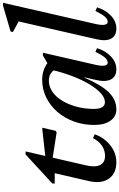

<svg xmlns="http://www.w3.org/2000/svg" viewBox="229 -1034 818 1317"><g transform="rotate(-90 638.5 -376.0)"><path d="M184.6 12.7Q106.7 12.7 70.8 -38.8Q34.9 -90.4 54.3 -175.5L121.3 -465.6L151.5 -410.2H37.1L38 -426.8L237.2 -610.1H257.9L162.2 -195.2Q147.6 -133 164.5 -99Q181.4 -65 226.9 -65Q265.4 -65 296.9 -86.2Q328.3 -107.3 349 -147.7L375.5 -135.9Q359.7 -91.3 330.5 -58Q301.3 -24.7 263.8 -6Q226.2 12.7 184.6 12.7ZM388.4 -397 166.7 -431.7 176.2 -469.4 406.6 -495.1H420.4L399.1 -403.5Z M545.6 12.7Q497.1 12.7 468.2 -28.3Q439.4 -69.3 439.4 -139.1Q439.4 -214.2 463.3 -279Q487.3 -343.8 529.6 -392.5Q571.9 -441.1 628.4 -468.7Q684.9 -496.3 750.1 -496.3Q789.6 -496.3 824.2 -482.3Q858.8 -468.4 885 -441.5L840 -310Q840 -378.4 815.5 -414.3Q791.1 -450.3 743.6 -450.3Q709.3 -450.3 679.7 -433.8Q650.2 -417.4 626.2 -387.8Q602.2 -358.2 585.1 -319.1Q568 -280 558.7 -235.2Q549.4 -190.4 549.4 -142.1Q549.4 -65.8 596.1 -65.8Q625.3 -65.8 656.7 -93.9Q688 -122 718.3 -172Q748.6 -222 774.4 -289.8Q800.2 -357.6 818.9 -437.2L867 -430.9L825.2 -207.1H764.2Q713.2 -89.1 662.4 -38.2Q611.7 12.7 545.6 12.7ZM821.4 12.7Q771.6 12.7 752.1 -24Q732.5 -60.7 747.9 -126.9L820.9 -445.7H838.4L915.6 -491.3H934.8L851.4 -127.5Q842.6 -88.1 846.8 -67.4Q850.9 -46.7 866.4 -46.7Q885.1 -46.7 901.8 -65.9Q918.6 -85.1 941.1 -130.8L966.1 -119.8Q947.5 -60.2 908.1 -23.7Q868.7 12.7 821.4 12.7Z M1101.5 12.7Q1050.8 12.7 1031.5 -22.9Q1012.2 -58.5 1027.7 -125.1L1157.2 -691.4L1180.5 -640.8L1076.7 -697L1080.8 -713.1L1258.2 -765H1277.3L1131.5 -127.5Q1122.7 -88.1 1126.8 -67.4Q1131 -46.7 1146.4 -46.7Q1165.2 -46.7 1181.9 -65.9Q1198.6 -85.1 1221.2 -130.8L1246.2 -119.8Q1227.5 -60.2 1188.1 -23.7Q1148.7 12.7 1101.5 12.7Z"/></g></svg>

Font: Platypi Light
Style: Italic
Weight: 300
Italic angle: -13°
Designer: David Sargent
Foundry: Bolt Cutter Type
Version: Version 1.200